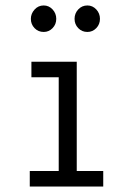

<svg xmlns="http://www.w3.org/2000/svg" viewBox="-20 -683 490 703"><path d="M89 0V-57H195V-400H95V-457H261V-57H358V0ZM140 -566Q120 -566 106.5 -580Q93 -594 93 -614Q93 -633 106.5 -648Q120 -663 140 -663Q159 -663 172.5 -648.5Q186 -634 186 -614Q186 -594 172.5 -580Q159 -566 140 -566ZM300 -566Q280 -566 266.5 -580Q253 -594 253 -614Q253 -634 266.5 -648.5Q280 -663 300 -663Q319 -663 332.5 -648.5Q346 -634 346 -614Q346 -594 332.5 -580Q319 -566 300 -566Z"/></svg>

Font: Inconsolata SemiCondensed
Style: Regular
Weight: 400
Width: 4
Monospace: yes
Designer: Raph Levien, Cyreal, Brenton Simpson
Foundry: Raph Levien, Cyreal, Google
Version: Version 3.001; ttfautohint (v1.8.2.53-6de2)